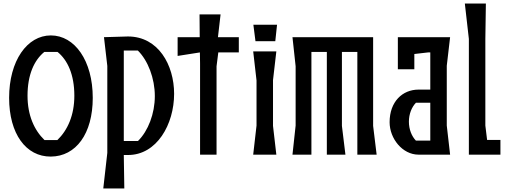

<svg xmlns="http://www.w3.org/2000/svg" viewBox="-20 -882 2906 1095"><path d="M32 -324C32 -119 128 12 270 11C413 10 509 -119 509 -324C509 -536 406 -680 270 -680C135 -680 32 -536 32 -324ZM137 -336C137 -456 175 -539 233 -586H308C366 -539 404 -456 404 -336C404 -225 366 -140 307 -83H234C175 -140 137 -225 137 -336Z M709 -674 573 -670 592 -506V-10L569 193H689L686 2H709C875 3 973 -174 973 -347C973 -511 883 -674 710 -674ZM686 -78V-594H766C824 -537 863 -435 863 -334C863 -234 825 -135 767 -78Z M1238 -800H1118L1119 -670H993V-563L1120 -583L1121 -520V0H1215V-504L1225 -583H1342V-670H1223Z M1425 -741 1437 -647H1550L1560 -741ZM1424 -589 1443 -423V-166L1424 0H1556L1537 -164V-425L1556 -589Z M2108 -164V-670H1648L1666 -504V-166L1648 0H1756V-586H1844V0H1950L1930 -164V-586H2018V0H2128Z M2547 -670H2249V-487H2343V-574L2421 -583H2434V-371H2367C2275 -371 2202 -302 2202 -185C2202 -92 2275 0 2367 0H2547L2528 -166V-507ZM2352 -80C2328 -105 2312 -144 2312 -188C2312 -232 2328 -271 2352 -296H2434V-80Z M2748 -166V-660L2751 -862H2631L2654 -660V0H2834V-84H2758Z"/></svg>

Font: BackOut Medium
Style: Regular
Weight: 500
Designer: Frank Adebiaye
Foundry: Velvetyne Type Foundry
Version: Version 2.000;hotconv 1.0.109;makeotfexe 2.5.65596